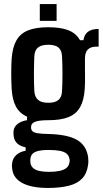

<svg xmlns="http://www.w3.org/2000/svg" viewBox="-20 -743 508 948"><path d="M216.5 185Q139 185 93.8 162.5Q48.5 140 41 96.5Q40 89.5 39.2 81Q38.5 72.5 39.5 66Q42 39 60.5 22.2Q79 5.5 106.5 1.5V-15.5Q78 -21.5 64 -35.8Q50 -50 47.5 -71Q46.5 -78 46.5 -84.2Q46.5 -90.5 47 -97Q49.5 -118 67.8 -131.8Q86 -145.5 113.5 -149.5V-167Q76.5 -183.5 58.5 -217.2Q40.5 -251 37.5 -305.5Q36.5 -322 36 -341.8Q35.5 -361.5 35.5 -381.8Q35.5 -402 36 -420.5Q36.5 -439 37.5 -452.5Q41.5 -509 60.8 -543.2Q80 -577.5 118.5 -593Q157 -608.5 218.5 -608.5Q280 -608.5 318 -593.5Q356 -578.5 375 -544.5H392Q396 -572.5 414.2 -586.2Q432.5 -600 467 -600V-512.5H453.5Q428.5 -512.5 414 -498.8Q399.5 -485 399.5 -452V-426Q399.5 -420 399.5 -405.5Q399.5 -391 399.8 -373Q400 -355 399.8 -336.8Q399.5 -318.5 398.5 -305Q395 -249 376 -214.8Q357 -180.5 318.8 -165Q280.5 -149.5 218.5 -149.5Q174.5 -149.5 154 -142Q133.5 -134.5 133.5 -117V-112.5Q133.5 -101.5 140.8 -94.8Q148 -88 166.8 -85Q185.5 -82 219.5 -81.5Q314.5 -79 360.5 -52Q406.5 -25 415 32Q416 39.5 416.2 49.8Q416.5 60 415 70.5Q409.5 113 385.8 138.2Q362 163.5 319.5 174.2Q277 185 216.5 185ZM222 105.5Q251 105.5 272.2 101.2Q293.5 97 306 87.8Q318.5 78.5 322 63Q324.5 55.5 324.2 49.2Q324 43 321.5 36Q318 22 306.5 13.8Q295 5.5 274.2 1.5Q253.5 -2.5 222 -2.5Q182.5 -3 158.8 5.2Q135 13.5 130.5 37Q129.5 45.5 129.5 51.2Q129.5 57 130.5 63.5Q134 79 145.5 88.2Q157 97.5 176.5 101.5Q196 105.5 222 105.5ZM218.5 -235.5Q252 -235.5 268.2 -249.2Q284.5 -263 286 -290.5Q287 -306 287.8 -329.2Q288.5 -352.5 288.5 -378.2Q288.5 -404 287.8 -427.8Q287 -451.5 286 -467.5Q284.5 -495 268.5 -508.5Q252.5 -522 219 -522Q184.5 -522 167.8 -508.5Q151 -495 149.5 -465Q149 -449.5 148.2 -426.5Q147.5 -403.5 147.5 -378.8Q147.5 -354 148 -331.2Q148.5 -308.5 149.5 -293Q151.5 -264 168 -249.8Q184.5 -235.5 218.5 -235.5ZM176.5 -640V-723H259.5V-640Z"/></svg>

Font: Big Shoulders Text Thin
Style: Bold
Weight: 700
Version: Version 2.002